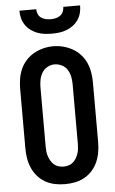

<svg xmlns="http://www.w3.org/2000/svg" viewBox="-63 -997 625 1046"><g transform="rotate(-5 250.0 -473.5)"><path d="M250 8Q222 8 194.5 2.5Q167 -3 143 -16.5Q119 -30 100.5 -51Q82 -72 71 -97.5Q60 -123 55.5 -150Q51 -177 51 -205V-530Q51 -558 55.5 -585.5Q60 -613 71 -638Q82 -663 101 -684Q120 -705 144 -718.5Q168 -732 195 -739Q222 -746 250 -746Q278 -746 305 -739Q332 -732 356 -718.5Q380 -705 399 -684Q418 -663 429 -638Q440 -613 444.5 -585.5Q449 -558 449 -530V-205Q449 -177 444.5 -150Q440 -123 429 -97.5Q418 -72 399.5 -51Q381 -30 357 -16.5Q333 -3 305.5 2.5Q278 8 250 8ZM250 -88Q264 -88 277.5 -92Q291 -96 301.5 -105Q312 -114 319 -126Q326 -138 330.5 -151Q335 -164 336.5 -177.5Q338 -191 338 -205V-530Q338 -551 334 -571.5Q330 -592 319 -610Q308 -628 288.5 -637.5Q269 -647 249 -647Q228 -647 209.5 -636.5Q191 -626 180.5 -608.5Q170 -591 166 -570.5Q162 -550 162 -530V-205Q162 -191 163.5 -177.5Q165 -164 169.5 -151Q174 -138 181 -126Q188 -114 198.5 -105Q209 -96 222.5 -92Q236 -88 250 -88ZM250 -815Q229 -815 209 -817.5Q189 -820 169.5 -827.5Q150 -835 133.5 -847.5Q117 -860 105.5 -877Q94 -894 89 -914Q84 -934 84 -955H176Q176 -941 181.5 -928.5Q187 -916 198 -908Q209 -900 222.5 -897Q236 -894 250 -894Q264 -894 277.5 -897Q291 -900 302 -908Q313 -916 318.5 -928.5Q324 -941 324 -955H416Q416 -934 411 -914Q406 -894 394.5 -877Q383 -860 366.5 -847.5Q350 -835 330.5 -827.5Q311 -820 291 -817.5Q271 -815 250 -815Z"/></g></svg>

Font: Zed Mono
Style: Bold
Weight: 700
Monospace: yes
Designer: Belleve Invis
Foundry: Belleve Invis
Version: Version 1.0.0; ttfautohint (v1.8.4)